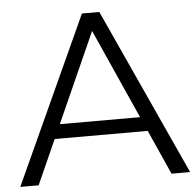

<svg xmlns="http://www.w3.org/2000/svg" viewBox="-51 -752 819 803"><g transform="rotate(-5 358.5 -350.0)"><path d="M2 0 322 -700H395L715 0H637L343 -657H373L79 0ZM128 -187 150 -247H557L579 -187Z"/></g></svg>

Font: Montserrat Thin
Style: Regular
Weight: 400
Version: Version 9.000